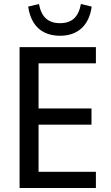

<svg xmlns="http://www.w3.org/2000/svg" viewBox="-20 -941 558 961"><path d="M78 0V-705H460V-624H173V-398H438V-317H173V-81H460V0ZM280 -762Q236 -762 202.5 -778.5Q169 -795 148.5 -827.5Q128 -860 121 -908L175 -921Q184 -872 210 -848.5Q236 -825 280 -825Q325 -825 350.5 -848.5Q376 -872 385 -921L439 -908Q429 -837 388 -799.5Q347 -762 280 -762Z"/></svg>

Font: Nunito Sans 10pt Condensed SemiBold
Style: Regular
Weight: 600
Width: 3
Designer: Vernon Adams
Foundry: Vernon Adams
Version: Version 3.101;gftools[0.9.27]